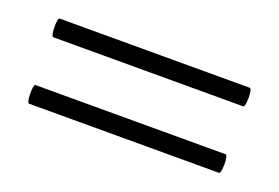

<svg xmlns="http://www.w3.org/2000/svg" viewBox="-42 -379 552 380"><g transform="rotate(20 234.0 -189.5)"><path d="M34 -100H434C440 -100 440 -139 434 -139H33C28 -139 28 -100 34 -100ZM34 -240H434C440 -240 440 -279 434 -279H33C28 -279 28 -240 34 -240Z"/></g></svg>

Font: Cormorant Garamond
Style: Regular
Weight: 400
Designer: Christian Thalmann (Catharsis Fonts)
Foundry: Catharsis Fonts
Version: Version 4.002;Glyphs 3.4 (3410)